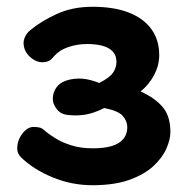

<svg xmlns="http://www.w3.org/2000/svg" viewBox="-20 -928 555 567"><path d="M252.9 -381Q191.9 -381 135.4 -404.3Q78.9 -427.6 41.9 -463.6Q30.9 -474.6 30.9 -489.6Q30.9 -513.6 46.1 -533.4Q61.2 -553.2 79.2 -553.2Q86.7 -553.2 95.8 -551.6Q104.9 -550 115.9 -539Q126.9 -530 145.6 -518.5Q164.2 -507 191.6 -498.5Q219 -490 253.9 -490Q287.9 -490 310.4 -496.8Q332.9 -503.7 344.4 -517.9Q355.9 -532.1 355.9 -552.1Q355.9 -570.1 342.8 -585.4Q329.8 -600.7 287.9 -609Q272.9 -601 254.3 -595Q235.8 -589 215.4 -587.6Q195 -586.2 174.1 -589.4Q156.4 -593 146.2 -607.5Q135.9 -622 135.9 -636Q135.9 -654 145.8 -668.7Q155.7 -683.4 174.8 -689.8Q197.6 -697.3 221.7 -695.7Q245.9 -694 272.9 -683Q303.6 -698.3 313.7 -713.3Q323.9 -728.3 323.9 -744.9Q323.9 -763.9 313.2 -775.6Q302.6 -787.3 283 -792.7Q263.4 -798 237.4 -798Q208.4 -798 181.7 -789Q154.9 -780 137.9 -760Q130.2 -750.6 122.6 -747.3Q114.9 -744.1 105.9 -744.1Q85.4 -744.1 67.5 -761.1Q49.6 -778.1 49.6 -802Q49.6 -810 54.6 -820.5Q59.6 -831 69.6 -839Q100.6 -865 147.2 -886.5Q193.8 -908 253.2 -908Q317.2 -908 361.1 -890.6Q404.9 -873.2 427.6 -841.3Q450.2 -809.4 450.2 -765.1Q450.2 -735.2 435.2 -706.6Q420.2 -678 395.2 -658Q437.2 -639 460.2 -612.1Q483.2 -585.2 483.2 -538.1Q483.2 -516 471.4 -489.2Q459.7 -462.4 433.3 -437.8Q406.9 -413.2 362.6 -397.1Q318.2 -381 252.9 -381Z"/></svg>

Font: Playpen Sans Arabic
Style: Regular
Weight: 400
Designer: Azza Alameddine, Laura Meseguer, Veronika Burian, José Scaglione
Foundry: TypeTogether
Version: Version 2.000